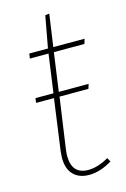

<svg xmlns="http://www.w3.org/2000/svg" viewBox="-105 -703 504 765"><g transform="rotate(-15 147.0 -321.0)"><path d="M156 -499 134 -341H257L251 -322H132L102 -112Q100 -94 100 -86Q100 -10 168 -10Q207 -10 252 -36L261 -20Q212 10 166 10Q125 10 101.5 -14Q78 -38 78 -84Q78 -91 80 -111L109 -322H35L38 -341H112L134 -499H57L60 -519H137L161 -650L178 -652L159 -519H288L282 -499Z"/></g></svg>

Font: Fira Sans Condensed Thin
Style: Italic
Weight: 250
Width: 3
Italic angle: -8°
Designer: Carrois Corporate & Edenspiekermann AG
Foundry: Carrois Corporate GbR & Edenspiekermann AG
Version: Version 4.203